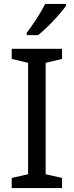

<svg xmlns="http://www.w3.org/2000/svg" viewBox="-20 -964 379 984"><path d="M318 -934V-944H212C189 -899 146 -833 117 -796V-784H175C222 -820 293 -897 318 -934ZM298 0V-52L214 -71V-642L298 -662V-714H40V-662L124 -642V-71L40 -52V0Z"/></svg>

Font: Noto Sans Sinhala UI
Style: Regular
Weight: 400
Designer: Jelle Bosma - Monotype Design Team
Foundry: Monotype Imaging Inc.
Version: Version 2.006